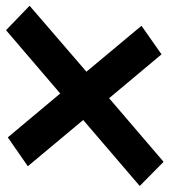

<svg xmlns="http://www.w3.org/2000/svg" viewBox="0 -666 575 652"><g transform="rotate(90 288.0 -340.5)"><path d="M65 -73 280 -257 429 -79 527 -147 370 -335 594 -527 512 -608 296 -423 147 -601 50 -533 206 -346 -18 -153Z"/></g></svg>

Font: Iosevka Sparkle XBdObl
Style: Regular
Weight: 800
Italic angle: -9°
Designer: Belleve Invis
Foundry: Belleve Invis
Version: Version 4.5.0; ttfautohint (v1.8.3)